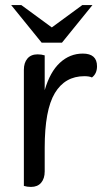

<svg xmlns="http://www.w3.org/2000/svg" viewBox="-20 -730 424 756"><path d="M74 2V-455Q74 -483 88 -499.5Q102 -516 128 -516Q143 -516 156 -512V-375Q177 -447 216 -483Q255 -519 306 -519Q362 -519 362 -469Q362 -440 342 -425Q332 -430 312 -430Q236 -430 196 -363.5Q156 -297 156 -148V-55Q156 -27 142 -10.5Q128 6 102 6Q87 6 74 2ZM24 -710H64L184 -622L304 -710H344L224 -562H144Z"/></svg>

Font: Thasadith
Style: Bold
Weight: 700
Designer: Cadson Demak Co.,Ltd.
Foundry: Cadson Demak Co.,Ltd.
Version: Version 1.000; ttfautohint (v1.6)